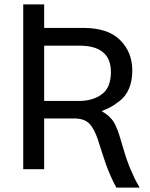

<svg xmlns="http://www.w3.org/2000/svg" viewBox="-20 -765 679 868"><path d="M179.7 -308.6H336.9Q399.4 -308.6 440.4 -338.9Q481.4 -369.1 481.4 -439.5Q481.4 -558.6 338.9 -558.6H179.7ZM85 0V-745.1H179.7V-638.7H358.4Q467.8 -638.7 522.9 -584Q578.1 -529.3 578.1 -446.3Q578.1 -400.4 563.5 -365.2Q548.8 -330.1 521.5 -309.1Q494.1 -288.1 479 -280.3Q463.9 -272.5 439.5 -262.7Q478.5 -240.2 495.1 -211.9Q511.7 -183.6 526.4 -130.9Q527.3 -127 532.7 -109.4Q538.1 -91.8 539.6 -86.9Q541 -82 545.9 -65.9Q550.8 -49.8 553.7 -42.5Q556.6 -35.2 562 -20Q567.4 -4.9 572.3 4.9Q577.1 14.6 583 28.8Q588.9 43 596.2 56.2Q603.5 69.3 611.3 83H505.9Q492.2 58.6 479 27.8Q465.8 -2.9 459.5 -20.5Q453.1 -38.1 439.9 -79.6Q426.8 -121.1 423.8 -129.9Q407.2 -181.6 384.3 -205.6Q361.3 -229.5 315.4 -229.5H179.7V0Z"/></svg>

Font: Gothic A1 Medium
Style: Regular
Weight: 500
Designer: HanYang I&C Co.,Ltd.
Foundry: HanYang I&C Co.,Ltd.
Version: Version 2.50